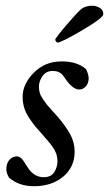

<svg xmlns="http://www.w3.org/2000/svg" viewBox="-20 -641 379 667"><path d="M194.3 -427.7Q247.6 -427.7 278.3 -401.4Q281.7 -396.5 284.9 -386Q288.1 -375.5 288.1 -370.1Q288.1 -353 278.8 -341.6Q269.5 -330.1 254.9 -330.1Q233.9 -330.1 209 -364.3Q208.5 -365.2 205.3 -369.9Q202.1 -374.5 201.2 -375.7Q200.2 -377 197.3 -380.6Q194.3 -384.3 192.6 -385.5Q190.9 -386.7 187.3 -388.9Q183.6 -391.1 180.4 -392.1Q177.2 -393.1 172.9 -393.8Q168.5 -394.5 163.1 -394.5Q140.1 -394.5 127.7 -376.7Q115.2 -358.9 115.2 -339.8Q115.2 -328.6 118.2 -318.4Q121.1 -308.1 129.9 -295.7Q138.7 -283.2 143.1 -277.3Q147.5 -271.5 162.1 -255.6Q176.8 -239.7 179.7 -236.3Q208 -203.1 223.6 -175Q239.3 -147 239.3 -114.3Q239.3 -60.5 199.5 -27.3Q159.7 5.9 97.7 5.9Q46.4 5.9 11.7 -23.4Q2 -39.6 2 -52.7Q2 -73.2 12.5 -85.4Q22.9 -97.7 38.1 -97.7Q44.9 -97.7 51 -93.3Q57.1 -88.9 60.5 -83.7Q64 -78.6 70.3 -68.6Q76.7 -58.6 80.1 -53.7Q101.1 -25.4 131.8 -25.4Q157.7 -25.4 168.7 -43.2Q179.7 -61 179.7 -82Q179.7 -86.9 178.7 -92Q177.7 -97.2 177 -101.3Q176.3 -105.5 173.6 -111.1Q170.9 -116.7 169.4 -119.9Q168 -123 163.8 -128.9Q159.7 -134.8 158 -137.2Q156.2 -139.6 150.9 -146.2Q145.5 -152.8 144 -154.5Q142.6 -156.2 136.2 -163.3Q129.9 -170.4 128.9 -171.9Q110.8 -191.9 102.5 -201.9Q94.2 -211.9 81.8 -230.5Q69.3 -249 64 -266.8Q58.6 -284.7 58.6 -304.7Q58.6 -349.1 97.4 -388.4Q136.2 -427.7 194.3 -427.7ZM179.7 -493.2Q177.7 -493.2 174.8 -496.8Q171.9 -500.5 171.9 -502.9Q171.9 -508.8 213.1 -556.6Q254.4 -604.5 264.6 -611.3Q278.8 -621.1 300.8 -621.1Q313.5 -621.1 326.2 -614Q338.9 -606.9 338.9 -591.8Q338.9 -579.1 265.9 -536.1Q192.9 -493.2 179.7 -493.2Z"/></svg>

Font: Crimson
Style: Italic
Weight: 400
Italic angle: -11°
Version: Version 0.8